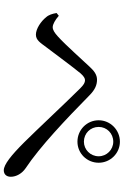

<svg xmlns="http://www.w3.org/2000/svg" viewBox="165 -898 669 1040"><g transform="rotate(90 500.0 -377.5)"><path d="M631 -577C631 -513 683 -462 747 -462C810 -462 861 -513 861 -577C861 -640 810 -692 747 -692C683 -692 631 -640 631 -577ZM667 -577C667 -621 702 -656 747 -656C790 -656 826 -621 826 -577C826 -532 790 -497 747 -497C702 -497 667 -532 667 -577ZM50 -349C54 -326 60 -306 73 -292C95 -264 136 -237 167 -237C197 -237 211 -261 235 -293C270 -339 346 -442 377 -479C393 -497 404 -503 414 -503C427 -503 439 -496 458 -477C528 -407 689 -235 751 -173C821 -103 871 -63 902 -63C924 -63 937 -78 937 -101C937 -131 919 -162 891 -181C774 -259 625 -400 496 -527C465 -558 439 -568 411 -568C385 -568 364 -553 342 -529C310 -496 224 -398 177 -356C156 -337 141 -328 127 -328C111 -328 88 -341 65 -361Z"/></g></svg>

Font: Noto Serif CJK SC Medium
Style: Regular
Weight: 500
Designer: Ryoko NISHIZUKA 西塚涼子 (kana & ideographs); Frank Grießhammer (Latin, Greek & Cyrillic); Wenlong ZHANG 张文龙 (bopomofo); San
Foundry: Adobe
Version: Version 2.001;hotconv 1.1.0;makeotfexe 2.6.0